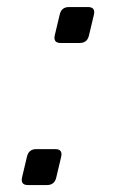

<svg xmlns="http://www.w3.org/2000/svg" viewBox="-20 -533 333 553"><path d="M154.8 -409.2Q132.8 -409.2 137.7 -431.2L151.9 -490.7Q156.7 -512.7 178.7 -512.7H233.4Q255.4 -512.7 250.5 -490.7L236.3 -431.2Q231.4 -409.2 209.5 -409.2ZM60.5 0Q38.6 0 43.5 -22L57.6 -81.5Q62.5 -103.5 84.5 -103.5H139.2Q161.1 -103.5 156.2 -81.5L142.1 -22Q137.2 0 115.2 0Z"/></svg>

Font: Istok
Style: Italic
Weight: 500
Italic angle: -13°
Designer: Andrey V. Panov
Foundry: Andrey V. Panov
Version: Version 1.0.3